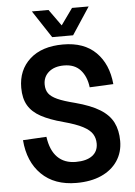

<svg xmlns="http://www.w3.org/2000/svg" viewBox="-61 -962 722 1024"><g transform="rotate(-5 300.0 -450.0)"><path d="M307 16Q189 16 120 -52Q51 -120 42 -236L168 -243Q178 -170 215 -133Q252 -96 313 -96Q370 -96 401 -119Q432 -142 432 -184Q432 -213 418 -235.5Q404 -258 368 -277Q332 -296 265 -314Q193 -333 147 -358Q101 -383 79 -420.5Q57 -458 57 -515Q57 -610 121 -668Q185 -726 299 -726Q411 -726 474.5 -663Q538 -600 548 -492L421 -486Q414 -544 382.5 -579Q351 -614 294 -614Q243 -614 213 -588.5Q183 -563 183 -522Q183 -493 196.5 -474Q210 -455 243 -440Q276 -425 336 -410Q419 -388 467.5 -358Q516 -328 537 -286Q558 -244 558 -187Q558 -126 527 -80Q496 -34 440 -9Q384 16 307 16ZM149 -916H238L301 -828L364 -916H453L357 -770H245Z"/></g></svg>

Font: Geist Mono SemiBold
Style: Regular
Weight: 600
Monospace: yes
Designer: Basement.studio, Andrés Briganti, Mateo Zaragoza
Foundry: Basement.studio, Vercel, Andrés Briganti, Guido Ferreyra, Mateo Zaragoza
Version: Version 1.500; ttfautohint (v1.8.4.7-5d5b)